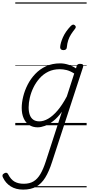

<svg xmlns="http://www.w3.org/2000/svg" viewBox="-128 -1050 746 1609"><path d="M66 539Q5 539 -38 512Q-81 485 -103 438Q-109 427 -107 418Q-105 409 -92 402Q-81 396 -73 398Q-65 400 -60 410Q-37 455 -5.5 472.5Q26 490 71 490Q120 490 153 470Q186 450 210.5 408.5Q235 367 256 302L391 -114Q355 -64 318 -35.5Q281 -7 248 5Q215 17 188 17Q146 17 116 -3Q86 -23 70 -59.5Q54 -96 54 -146Q54 -190 66.5 -241Q79 -292 104 -341Q129 -390 167.5 -430.5Q206 -471 258 -495Q310 -519 377 -519Q410 -519 444.5 -508Q479 -497 509 -477L514 -495Q518 -507 524.5 -511Q531 -515 544 -515Q562 -515 567 -507.5Q572 -500 568 -488L309 305Q283 387 251 438.5Q219 490 175 514.5Q131 539 66 539ZM202 -33Q237 -33 275.5 -55Q314 -77 354 -123.5Q394 -170 432 -242L494 -434Q459 -456 429.5 -463Q400 -470 373 -470Q319 -470 277 -449.5Q235 -429 204 -394Q173 -359 152.5 -317Q132 -275 122 -231.5Q112 -188 112 -150Q112 -114 121.5 -87.5Q131 -61 151 -47Q171 -33 202 -33ZM498 -839Q506 -833 507 -825.5Q508 -818 501 -809Q482 -785 467.5 -762.5Q453 -740 444 -713.5Q435 -687 432 -653Q431 -641 423.5 -635.5Q416 -630 403 -630Q390 -630 383 -636.5Q376 -643 376 -654Q378 -689 399.5 -737.5Q421 -786 465 -832Q473 -840 481.5 -843Q490 -846 498 -839ZM0 510H598V520H0ZM0 -20H598V0H0ZM0 -505H598V-500H0ZM0 -1030H598V-1020H0Z"/></svg>

Font: Playwrite CO Guides
Style: Regular
Weight: 400
Designer: Veronika Burian, José Scaglione
Foundry: TypeTogether
Version: Version 1.003